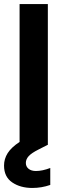

<svg xmlns="http://www.w3.org/2000/svg" viewBox="-28 -718 326 951"><path d="M150 129Q182 129 221 114V198Q178 213 132 213Q73 213 32.5 185.5Q-8 158 -8 102Q-8 69 10 40.5Q28 12 69 -15V-698H209V0H207L162 23Q128 40 114 55.5Q100 71 100 89Q100 107 113.5 118Q127 129 150 129Z"/></svg>

Font: Fz Poppins SemBd
Style: Regular
Weight: 600
Designer: Ninad Kale (Devanagari), Jonny Pinhorn (Latin)
Foundry: Indian Type Foundry
Version: Vit hóa bi Vntype.Com & FontZin.Com